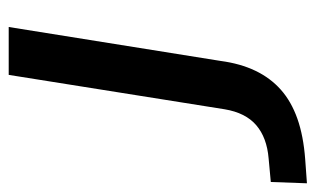

<svg xmlns="http://www.w3.org/2000/svg" viewBox="-286 -370 725 441"><g transform="rotate(-90 76.5 -149.5)"><path d="M-124 193 -121 110 -67 105Q-19 101 9.5 76.5Q38 52 46 4L125 -492H235L157 -5Q151 40 134.5 74.5Q118 109 91 133Q64 157 24.5 171Q-15 185 -69 189Z"/></g></svg>

Font: Nunito Sans 10pt SemiExpanded SemiBold
Style: Italic
Weight: 600
Width: 6
Italic angle: -9°
Designer: Vernon Adams
Foundry: Vernon Adams
Version: Version 3.101;gftools[0.9.27]